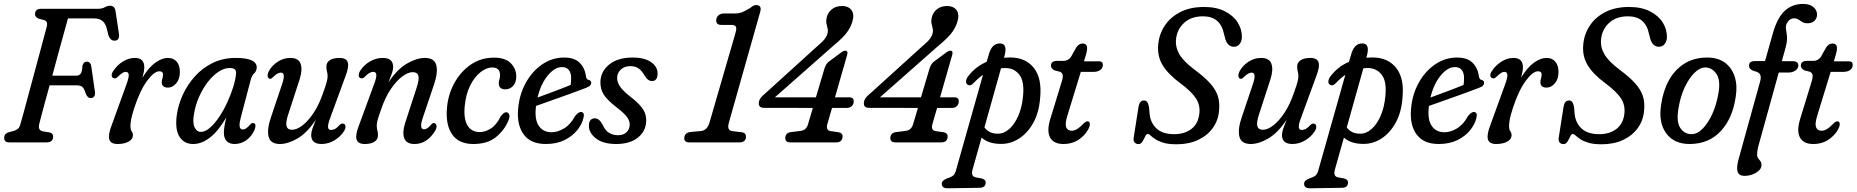

<svg xmlns="http://www.w3.org/2000/svg" viewBox="-20 -746 9728 1006"><path d="M163.5 -673Q164.5 -700 196 -700H494.5Q515 -700 528.8 -708Q542.5 -716 557.5 -716Q581 -716 585.5 -687L603 -570.5Q608.5 -536 583 -533Q557.5 -530.5 547 -565L540 -594.5Q533 -622.5 517.2 -636Q501.5 -649.5 473 -649.5H336Q332 -634.5 319.2 -588.2Q306.5 -542 289 -478.8Q271.5 -415.5 254 -349.5H380Q394.5 -349.5 402.5 -359.5Q410.5 -369.5 412 -402Q418.5 -423 433.5 -423Q455 -423 458.5 -397L477.5 -264.5Q479.5 -248 473 -240Q466.5 -232 456 -232Q438 -232 429 -256.5Q421.5 -282 411.5 -290.5Q401.5 -299 381.5 -299H240Q226.5 -250 215 -207.8Q203.5 -165.5 195.8 -136.2Q188 -107 186 -98Q176.5 -63 205.5 -57.5L237.5 -52.5Q259 -48.5 258.5 -29.5Q258.5 -16.5 250 -8.2Q241.5 0 224 0H29Q13.5 0 7.5 -6.8Q1.5 -13.5 2 -24.5Q2 -45.5 25 -53L50.5 -59.5Q64.5 -63.5 73.2 -70.8Q82 -78 86.5 -94Q91 -109 101.8 -148.5Q112.5 -188 127 -241.8Q141.5 -295.5 157.2 -353.8Q173 -412 187.2 -465.2Q201.5 -518.5 211.8 -557Q222 -595.5 225.5 -608.5Q231.5 -634.5 210.5 -641L183.5 -648Q163 -656 163.5 -673Z M577.5 -336Q567.5 -337.5 565.5 -348.2Q563.5 -359 572.5 -372.5Q592 -403.5 623 -423Q654 -442.5 686.5 -442.5Q736 -442.5 736 -393.5Q736 -373.5 726.5 -339.5Q759.5 -393 794 -417.8Q828.5 -442.5 859.5 -442.5Q889 -442.5 905.8 -423Q922.5 -403.5 922.5 -368.5Q922.5 -331.5 903.2 -309.2Q884 -287 860.5 -287Q842.5 -287 835 -294.8Q827.5 -302.5 827.5 -314.5Q827.5 -325.5 830.8 -334.5Q834 -343.5 834 -356.5Q834 -372.5 815 -372.5Q787.5 -372.5 750.5 -322.2Q713.5 -272 683 -179Q670.5 -139.5 667 -120.2Q663.5 -101 663.5 -86.5Q663.5 -66.5 670 -58Q676.5 -49.5 676.5 -37.5Q676.5 -16.5 653.8 -4Q631 8.5 596 8.5Q560 8.5 552.8 -15.5Q545.5 -39.5 565.5 -91L642.5 -303.5Q655.5 -339 654.5 -354.2Q653.5 -369.5 638.5 -369.5Q630 -369.5 620.5 -363.2Q611 -357 595 -341.5Q585 -333 577.5 -336Z M1242 -131.5Q1232.5 -96 1236 -81.8Q1239.5 -67.5 1251 -67.5Q1260.5 -67.5 1269.5 -73.2Q1278.5 -79 1291 -93.5Q1300 -103.5 1308.5 -101Q1326 -97.5 1313 -64Q1296.5 -29 1269 -10.2Q1241.5 8.5 1209.5 8.5Q1181.5 8.5 1167.2 -7Q1153 -22.5 1153 -50Q1153 -63.5 1155.8 -82Q1158.5 -100.5 1166 -131Q1124.5 -60 1080.8 -25.8Q1037 8.5 992 8.5Q944.5 8.5 920.5 -29.5Q896.5 -67.5 906 -140.5Q913 -194.5 937 -247.8Q961 -301 1000.5 -345.2Q1040 -389.5 1094 -416Q1148 -442.5 1215 -442.5Q1328.5 -442.5 1325 -390Q1323.5 -372 1312 -362Q1300.5 -352 1294.5 -331ZM996.5 -149Q988 -104.5 999.2 -79.8Q1010.5 -55 1032 -55Q1055.5 -55 1080.5 -77Q1105.5 -99 1129 -134.2Q1152.5 -169.5 1171.5 -211Q1190.5 -252.5 1202.8 -292.5Q1215 -332.5 1217 -362.5Q1217.5 -376 1210.2 -382.8Q1203 -389.5 1181.5 -389.5Q1153.5 -389.5 1124 -369.5Q1094.5 -349.5 1068.2 -315.5Q1042 -281.5 1023 -238.5Q1004 -195.5 996.5 -149Z M1778.5 -98Q1788.5 -96.5 1790 -84.8Q1791.5 -73 1783 -59.5Q1764 -29.5 1732 -10.5Q1700 8.5 1665 8.5Q1610.5 8.5 1610.5 -39Q1610.5 -53.5 1617 -71.8Q1623.5 -90 1635 -119Q1589 -49.5 1538.8 -20.5Q1488.5 8.5 1447.5 8.5Q1396.5 8.5 1387.2 -30.8Q1378 -70 1400.5 -134L1457.5 -303.5Q1479 -365.5 1452 -365.5Q1434 -365.5 1411 -342.5Q1399.5 -330.5 1392.5 -333.5Q1384.5 -335 1382.5 -345.8Q1380.5 -356.5 1389 -374Q1405.5 -403.5 1435.8 -423Q1466 -442.5 1501 -442.5Q1544.5 -442.5 1555.2 -411.5Q1566 -380.5 1550 -330.5L1490 -146Q1476 -103.5 1481.5 -84.8Q1487 -66 1510 -66Q1535 -66 1565.2 -89.2Q1595.5 -112.5 1624.2 -156.2Q1653 -200 1673.5 -261Q1688 -301 1692.2 -318Q1696.5 -335 1696.5 -346Q1696.5 -360 1693.2 -371.5Q1690 -383 1690 -397Q1690 -418.5 1708.2 -430.5Q1726.5 -442.5 1759.5 -442.5Q1795 -442.5 1802.2 -418.8Q1809.5 -395 1789 -343.5L1711 -130.5Q1697.5 -95.5 1698.8 -80.2Q1700 -65 1714.5 -65Q1724 -65 1734.5 -70.2Q1745 -75.5 1760 -91.5Q1771 -101.5 1778.5 -98Z M1871.5 -336Q1861 -337.5 1859.8 -349.5Q1858.5 -361.5 1867.5 -375.5Q1887.5 -406.5 1919.2 -424.5Q1951 -442.5 1985.5 -442.5Q2040 -442.5 2040 -395Q2040 -380.5 2033.5 -362Q2027 -343.5 2015 -314Q2061.5 -384 2112.8 -413.2Q2164 -442.5 2205.5 -442.5Q2257 -442.5 2266.2 -403.5Q2275.5 -364.5 2253 -300L2196 -131Q2174.5 -68.5 2201.5 -68.5Q2209.5 -68.5 2218.2 -73.8Q2227 -79 2240.5 -94.5Q2249 -103.5 2256 -101Q2264 -99 2266.8 -88.8Q2269.5 -78.5 2260.5 -61.5Q2218 8.5 2152 8.5Q2108.5 8.5 2097.8 -22.5Q2087 -53.5 2103.5 -104L2163.5 -288Q2177.5 -330.5 2172 -349.2Q2166.5 -368 2143 -368Q2118 -368 2087 -344.8Q2056 -321.5 2026.8 -278Q1997.5 -234.5 1977 -173Q1962.5 -133 1958.2 -116.2Q1954 -99.5 1954 -88Q1954 -74 1957.2 -62.8Q1960.5 -51.5 1960.5 -37.5Q1960.5 -15.5 1942.2 -3.5Q1924 8.5 1891 8.5Q1855.5 8.5 1848.2 -15.5Q1841 -39.5 1861.5 -91L1939.5 -303.5Q1953 -339 1951.8 -354.2Q1950.5 -369.5 1935.5 -369.5Q1915.5 -369.5 1891.5 -343.5Q1881 -333 1871.5 -336Z M2559 -392.5Q2529 -392.5 2498 -368.2Q2467 -344 2444 -298.8Q2421 -253.5 2415 -191Q2408.5 -124 2429.2 -89Q2450 -54 2494 -54Q2522.5 -54 2552 -72.8Q2581.5 -91.5 2603 -135.5Q2619 -158 2632.5 -158Q2642 -158 2647.5 -147Q2653 -136 2643 -112.5Q2623 -64 2578.8 -27.8Q2534.5 8.5 2460 8.5Q2385 8.5 2350 -40.5Q2315 -89.5 2321.5 -175Q2326.5 -246.5 2359 -307.8Q2391.5 -369 2445.2 -406.5Q2499 -444 2568.5 -444Q2628 -444 2656.5 -414.5Q2685 -385 2685 -345.5Q2685 -313.5 2668.2 -295.8Q2651.5 -278 2629 -278Q2593.5 -278 2593.5 -308.5Q2593.5 -320.5 2596.8 -330.2Q2600 -340 2600 -352.5Q2600 -392.5 2559 -392.5Z M3037.5 -130Q3030.5 -96.5 3005.2 -64.8Q2980 -33 2938.2 -12.2Q2896.5 8.5 2840 8.5Q2761.5 8.5 2724.8 -40.5Q2688 -89.5 2694.5 -171.5Q2700 -248 2733.8 -310Q2767.5 -372 2820.2 -408.2Q2873 -444.5 2936 -444.5Q2990 -444.5 3017.5 -416.8Q3045 -389 3050.5 -345.5Q3053 -330.5 3062 -328Q3075 -326 3077.5 -315Q3078.5 -305.5 3072.2 -298.2Q3066 -291 3049 -285Q3014.5 -271.5 2966.2 -254.2Q2918 -237 2870.2 -220Q2822.5 -203 2788.5 -191Q2788 -186 2787.5 -181Q2781 -118 2803.8 -85.5Q2826.5 -53 2870.5 -53Q2901 -53 2934.8 -72.8Q2968.5 -92.5 2993 -137.5Q3012.5 -162 3027 -159Q3044 -155.5 3037.5 -130ZM2924.5 -394.5Q2886.5 -394.5 2850 -350.2Q2813.5 -306 2796.5 -235Q2834.5 -249 2883.5 -267.2Q2932.5 -285.5 2970 -301Q2972.5 -315.5 2972.5 -337.5Q2972.5 -364 2960.5 -379.2Q2948.5 -394.5 2924.5 -394.5Z M3218 -37.5Q3248 -37.5 3263.8 -54.2Q3279.5 -71 3279.5 -93Q3279.5 -111.5 3266.8 -130.8Q3254 -150 3211.5 -183Q3161 -222 3142.8 -251.2Q3124.5 -280.5 3126 -320Q3128.5 -373.5 3173.2 -409Q3218 -444.5 3294 -444.5Q3358 -444.5 3391.8 -420.2Q3425.5 -396 3425.5 -361.5Q3425.5 -321.5 3396.5 -321.5Q3384.5 -321.5 3375 -328.8Q3365.5 -336 3354 -355.5Q3341 -377.5 3324.2 -388.5Q3307.5 -399.5 3283 -399.5Q3251.5 -399.5 3232.5 -381.2Q3213.5 -363 3213.5 -337Q3213.5 -318 3226.5 -296Q3239.5 -274 3280 -241.5Q3319 -212 3338 -188.5Q3357 -165 3362.2 -144Q3367.5 -123 3365 -101Q3360 -53.5 3319 -22.5Q3278 8.5 3208.5 8.5Q3140 8.5 3102.8 -20.5Q3065.5 -49.5 3065.5 -86.5Q3065.5 -126 3097.5 -126Q3120 -126 3138 -91.5Q3151 -62 3171.5 -49.8Q3192 -37.5 3218 -37.5Z M3759.5 -615.5Q3731.5 -615.5 3732.5 -641Q3733 -654.5 3743.8 -665Q3754.5 -675.5 3774.5 -675.5H3835.5Q3851.5 -675.5 3866.5 -681.2Q3881.5 -687 3905.5 -701Q3916.5 -709.5 3924.8 -714.5Q3933 -719.5 3941.5 -719.5Q3972.5 -719.5 3963.5 -685L3799 -103.5Q3793.5 -84 3797.5 -72.2Q3801.5 -60.5 3820.5 -58.5L3868 -53Q3889.5 -49 3888.5 -28Q3888.5 -14.5 3879.2 -7.2Q3870 0 3855.5 0H3591.5Q3563.5 0 3565.5 -25Q3567.5 -49 3594.5 -54L3653 -59.5Q3685.5 -63 3697.5 -104L3834 -574.5Q3840.5 -598 3835.5 -606.8Q3830.5 -615.5 3812 -615.5Z M4298.5 -382.5Q4306 -409.5 4322 -422.5L4378.5 -464.5Q4398.5 -480.5 4408.5 -480.5Q4425 -480.5 4418.5 -457.5L4355 -236H4430.5Q4454.5 -236 4453 -212.5Q4452.5 -199.5 4443 -190Q4433.5 -180.5 4417 -180.5H4339.5L4315 -96Q4306 -63.5 4332 -59L4374.5 -53Q4397 -48 4394.5 -28.5Q4392.5 0 4361.5 0H4121Q4093 0 4094.5 -25.5Q4097 -49.5 4122 -53.5L4176.5 -60.5Q4205 -64 4214 -96L4239 -180.5L3983 -181Q3953.5 -181 3956 -208Q3957 -220.5 3964.5 -231.5Q3972 -242.5 3990 -257L4264 -505.5Q4289 -526 4300.5 -541Q4312 -556 4315.5 -570Q4319.5 -585 4316.2 -597Q4313 -609 4310.2 -622.8Q4307.5 -636.5 4312 -656Q4318.5 -682 4339.5 -698.2Q4360.5 -714.5 4392.5 -714.5Q4421.5 -714.5 4437.5 -698Q4453.5 -681.5 4450.5 -653Q4445 -617.5 4423.5 -584.5Q4402 -551.5 4345 -505L4040 -236H4255Z M4849 -382.5Q4856.5 -409.5 4872.5 -422.5L4929 -464.5Q4949 -480.5 4959 -480.5Q4975.5 -480.5 4969 -457.5L4905.5 -236H4981Q5005 -236 5003.5 -212.5Q5003 -199.5 4993.5 -190Q4984 -180.5 4967.5 -180.5H4890L4865.5 -96Q4856.5 -63.5 4882.5 -59L4925 -53Q4947.5 -48 4945 -28.5Q4943 0 4912 0H4671.5Q4643.5 0 4645 -25.5Q4647.5 -49.5 4672.5 -53.5L4727 -60.5Q4755.5 -64 4764.5 -96L4789.5 -180.5L4533.5 -181Q4504 -181 4506.5 -208Q4507.5 -220.5 4515 -231.5Q4522.5 -242.5 4540.5 -257L4814.5 -505.5Q4839.5 -526 4851 -541Q4862.5 -556 4866 -570Q4870 -585 4866.8 -597Q4863.5 -609 4860.8 -622.8Q4858 -636.5 4862.5 -656Q4869 -682 4890 -698.2Q4911 -714.5 4943 -714.5Q4972 -714.5 4988 -698Q5004 -681.5 5001 -653Q4995.5 -617.5 4974 -584.5Q4952.5 -551.5 4895.5 -505L4590.5 -236H4805.5Z M5083 -312.5Q5063 -291 5047.5 -304Q5039.5 -311 5042.2 -324.5Q5045 -338 5056.5 -351Q5093 -397.5 5149.5 -422L5160.5 -459Q5176 -518.5 5219 -518.5Q5260 -518.5 5244 -456L5240.5 -443.5Q5255.5 -445 5271.5 -445Q5353 -445 5396.5 -390.8Q5440 -336.5 5430 -234Q5424.5 -158 5394.8 -103.8Q5365 -49.5 5320.2 -20.5Q5275.5 8.5 5224.5 8Q5160 8 5123 -25L5075.5 143.5Q5066 178.5 5093 183.5L5121.5 188.5Q5144.5 193 5144.5 210.5Q5144.5 237.5 5112.5 238L4947.5 240.5Q4914.5 241.5 4914.5 217Q4914.5 208 4920.8 201.5Q4927 195 4944 188Q4966 181.5 4975 173Q4984 164.5 4988.5 148L5130.5 -354Q5105.5 -337 5083 -312.5ZM5248 -389.5Q5236.5 -389.5 5225 -388.5L5138 -78.5Q5149 -63 5166.2 -54.2Q5183.5 -45.5 5208.5 -45.5Q5240.5 -45.5 5268.5 -70.5Q5296.5 -95.5 5315.5 -139.2Q5334.5 -183 5340 -239.5Q5348.5 -319 5321.2 -354.2Q5294 -389.5 5248 -389.5Z M5534 -370 5504.5 -377.5Q5486.5 -387.5 5486.5 -402Q5486.5 -427 5519 -427H5553Q5575.5 -427 5591 -447L5619.5 -498Q5633.5 -518 5652 -518Q5676 -518 5676 -493.5Q5676 -486.5 5674 -475.8Q5672 -465 5667 -449.5L5659.5 -424.5H5740.5Q5758.5 -424.5 5758.5 -406.5Q5758.5 -389.5 5745.2 -379.5Q5732 -369.5 5711 -369.5H5643L5572 -138Q5559.5 -97.5 5566.5 -79.2Q5573.5 -61 5596 -61Q5622.5 -61 5656 -97.5Q5671 -112.5 5680.5 -110Q5688 -108.5 5689.8 -101.5Q5691.5 -94.5 5689 -85Q5677.5 -49.5 5640.5 -20.5Q5603.5 8.5 5551.5 8.5Q5499 8.5 5481 -27.5Q5463 -63.5 5486 -132L5540 -308.5Q5550 -338.5 5548.5 -351.2Q5547 -364 5534 -370Z M6144 10Q6102 10 6075.2 1.8Q6048.5 -6.5 6033 -17Q6017.5 -27.5 6008.8 -35.8Q6000 -44 5993.5 -44Q5986.5 -44 5980.2 -30.8Q5974 -17.5 5966 -4.2Q5958 9 5945.5 9Q5932 9 5924.5 0.2Q5917 -8.5 5920.5 -27.5L5945.5 -187Q5951 -219.5 5973.5 -219.5Q5985.5 -219.5 5991 -211.5Q5996.5 -203.5 6000.5 -185L6003.5 -148Q6009 -100.5 6040.8 -71.8Q6072.5 -43 6132 -43Q6186.5 -43 6222.2 -70.2Q6258 -97.5 6264 -150Q6269.5 -194.5 6246.5 -230.2Q6223.5 -266 6163.5 -310.5Q6100 -357.5 6071.5 -404.8Q6043 -452 6048.5 -512Q6053 -566 6082.5 -611Q6112 -656 6164.2 -682.8Q6216.5 -709.5 6288.5 -709.5Q6353 -709.5 6397.5 -687Q6442 -664.5 6464.8 -628.5Q6487.5 -592.5 6487 -551.5Q6486.5 -530 6475.2 -515.5Q6464 -501 6445 -501Q6413 -501 6400 -541.5L6393 -569Q6374 -660.5 6283.5 -660.5Q6221.5 -660.5 6184.5 -626.5Q6147.5 -592.5 6142 -541.5Q6137.5 -500 6159 -462.5Q6180.5 -425 6237.5 -382Q6291 -342.5 6320.5 -309.5Q6350 -276.5 6360.8 -243Q6371.5 -209.5 6367.5 -167.5Q6363.5 -116 6335 -76Q6306.5 -36 6257.8 -13Q6209 10 6144 10Z M6865 -98Q6875 -96.5 6876.5 -84.8Q6878 -73 6869.5 -59.5Q6850.5 -29.5 6818.5 -10.5Q6786.5 8.5 6751.5 8.5Q6697 8.5 6697 -39Q6697 -53.5 6703.5 -71.8Q6710 -90 6721.5 -119Q6675.5 -49.5 6625.2 -20.5Q6575 8.5 6534 8.5Q6483 8.5 6473.8 -30.8Q6464.5 -70 6487 -134L6544 -303.5Q6565.5 -365.5 6538.5 -365.5Q6520.5 -365.5 6497.5 -342.5Q6486 -330.5 6479 -333.5Q6471 -335 6469 -345.8Q6467 -356.5 6475.5 -374Q6492 -403.5 6522.2 -423Q6552.5 -442.5 6587.5 -442.5Q6631 -442.5 6641.8 -411.5Q6652.5 -380.5 6636.5 -330.5L6576.5 -146Q6562.5 -103.5 6568 -84.8Q6573.5 -66 6596.5 -66Q6621.5 -66 6651.8 -89.2Q6682 -112.5 6710.8 -156.2Q6739.5 -200 6760 -261Q6774.5 -301 6778.8 -318Q6783 -335 6783 -346Q6783 -360 6779.8 -371.5Q6776.5 -383 6776.5 -397Q6776.5 -418.5 6794.8 -430.5Q6813 -442.5 6846 -442.5Q6881.5 -442.5 6888.8 -418.8Q6896 -395 6875.5 -343.5L6797.5 -130.5Q6784 -95.5 6785.2 -80.2Q6786.5 -65 6801 -65Q6810.5 -65 6821 -70.2Q6831.5 -75.5 6846.5 -91.5Q6857.5 -101.5 6865 -98Z M6981.5 -312.5Q6961.5 -291 6946 -304Q6938 -311 6940.8 -324.5Q6943.5 -338 6955 -351Q6991.5 -397.5 7048 -422L7059 -459Q7074.5 -518.5 7117.5 -518.5Q7158.5 -518.5 7142.5 -456L7139 -443.5Q7154 -445 7170 -445Q7251.5 -445 7295 -390.8Q7338.5 -336.5 7328.5 -234Q7323 -158 7293.2 -103.8Q7263.5 -49.5 7218.8 -20.5Q7174 8.5 7123 8Q7058.5 8 7021.5 -25L6974 143.5Q6964.5 178.5 6991.5 183.5L7020 188.5Q7043 193 7043 210.5Q7043 237.5 7011 238L6846 240.5Q6813 241.5 6813 217Q6813 208 6819.2 201.5Q6825.5 195 6842.5 188Q6864.5 181.5 6873.5 173Q6882.5 164.5 6887 148L7029 -354Q7004 -337 6981.5 -312.5ZM7146.5 -389.5Q7135 -389.5 7123.5 -388.5L7036.5 -78.5Q7047.5 -63 7064.8 -54.2Q7082 -45.5 7107 -45.5Q7139 -45.5 7167 -70.5Q7195 -95.5 7214 -139.2Q7233 -183 7238.5 -239.5Q7247 -319 7219.8 -354.2Q7192.5 -389.5 7146.5 -389.5Z M7716 -130Q7709 -96.5 7683.8 -64.8Q7658.5 -33 7616.8 -12.2Q7575 8.5 7518.5 8.5Q7440 8.5 7403.2 -40.5Q7366.5 -89.5 7373 -171.5Q7378.5 -248 7412.2 -310Q7446 -372 7498.8 -408.2Q7551.5 -444.5 7614.5 -444.5Q7668.5 -444.5 7696 -416.8Q7723.5 -389 7729 -345.5Q7731.5 -330.5 7740.5 -328Q7753.5 -326 7756 -315Q7757 -305.5 7750.8 -298.2Q7744.5 -291 7727.5 -285Q7693 -271.5 7644.8 -254.2Q7596.5 -237 7548.8 -220Q7501 -203 7467 -191Q7466.5 -186 7466 -181Q7459.5 -118 7482.2 -85.5Q7505 -53 7549 -53Q7579.5 -53 7613.2 -72.8Q7647 -92.5 7671.5 -137.5Q7691 -162 7705.5 -159Q7722.5 -155.5 7716 -130ZM7603 -394.5Q7565 -394.5 7528.5 -350.2Q7492 -306 7475 -235Q7513 -249 7562 -267.2Q7611 -285.5 7648.5 -301Q7651 -315.5 7651 -337.5Q7651 -364 7639 -379.2Q7627 -394.5 7603 -394.5Z M7801 -336Q7791 -337.5 7789 -348.2Q7787 -359 7796 -372.5Q7815.5 -403.5 7846.5 -423Q7877.5 -442.5 7910 -442.5Q7959.5 -442.5 7959.5 -393.5Q7959.5 -373.5 7950 -339.5Q7983 -393 8017.5 -417.8Q8052 -442.5 8083 -442.5Q8112.5 -442.5 8129.2 -423Q8146 -403.5 8146 -368.5Q8146 -331.5 8126.8 -309.2Q8107.5 -287 8084 -287Q8066 -287 8058.5 -294.8Q8051 -302.5 8051 -314.5Q8051 -325.5 8054.2 -334.5Q8057.5 -343.5 8057.5 -356.5Q8057.5 -372.5 8038.5 -372.5Q8011 -372.5 7974 -322.2Q7937 -272 7906.5 -179Q7894 -139.5 7890.5 -120.2Q7887 -101 7887 -86.5Q7887 -66.5 7893.5 -58Q7900 -49.5 7900 -37.5Q7900 -16.5 7877.2 -4Q7854.5 8.5 7819.5 8.5Q7783.5 8.5 7776.2 -15.5Q7769 -39.5 7789 -91L7866 -303.5Q7879 -339 7878 -354.2Q7877 -369.5 7862 -369.5Q7853.5 -369.5 7844 -363.2Q7834.5 -357 7818.5 -341.5Q7808.5 -333 7801 -336Z M8371 10Q8329 10 8302.2 1.8Q8275.5 -6.5 8260 -17Q8244.5 -27.5 8235.8 -35.8Q8227 -44 8220.5 -44Q8213.5 -44 8207.2 -30.8Q8201 -17.5 8193 -4.2Q8185 9 8172.5 9Q8159 9 8151.5 0.2Q8144 -8.5 8147.5 -27.5L8172.5 -187Q8178 -219.5 8200.5 -219.5Q8212.5 -219.5 8218 -211.5Q8223.5 -203.5 8227.5 -185L8230.5 -148Q8236 -100.5 8267.8 -71.8Q8299.5 -43 8359 -43Q8413.5 -43 8449.2 -70.2Q8485 -97.5 8491 -150Q8496.5 -194.5 8473.5 -230.2Q8450.5 -266 8390.5 -310.5Q8327 -357.5 8298.5 -404.8Q8270 -452 8275.5 -512Q8280 -566 8309.5 -611Q8339 -656 8391.2 -682.8Q8443.5 -709.5 8515.5 -709.5Q8580 -709.5 8624.5 -687Q8669 -664.5 8691.8 -628.5Q8714.5 -592.5 8714 -551.5Q8713.5 -530 8702.2 -515.5Q8691 -501 8672 -501Q8640 -501 8627 -541.5L8620 -569Q8601 -660.5 8510.5 -660.5Q8448.5 -660.5 8411.5 -626.5Q8374.5 -592.5 8369 -541.5Q8364.5 -500 8386 -462.5Q8407.5 -425 8464.5 -382Q8518 -342.5 8547.5 -309.5Q8577 -276.5 8587.8 -243Q8598.5 -209.5 8594.5 -167.5Q8590.5 -116 8562 -76Q8533.5 -36 8484.8 -13Q8436 10 8371 10Z M8925.5 -444.5Q8981.5 -444.5 9018 -417.5Q9054.5 -390.5 9069.2 -344Q9084 -297.5 9074.5 -239.5Q9058.5 -126 8995.8 -58.8Q8933 8.5 8832.5 8.5Q8751 8.5 8710 -47.8Q8669 -104 8683.5 -196.5Q8693.5 -268.5 8724 -324.5Q8754.5 -380.5 8805.2 -412.5Q8856 -444.5 8925.5 -444.5ZM8843 -43Q8873 -43 8901.2 -71.8Q8929.5 -100.5 8951 -147.5Q8972.5 -194.5 8982.5 -250Q8997 -324 8973.8 -358.2Q8950.5 -392.5 8915 -392.5Q8886 -392.5 8857.2 -363.5Q8828.5 -334.5 8806.8 -287.5Q8785 -240.5 8776 -186Q8761.5 -111 8783.2 -77Q8805 -43 8843 -43Z M9144 -401.5Q9144 -426 9175 -426H9228L9269 -571Q9292 -653 9331.2 -689.2Q9370.5 -725.5 9428.5 -725.5Q9462 -725.5 9481.2 -709.2Q9500.5 -693 9500.5 -670Q9500.5 -650 9487.2 -637Q9474 -624 9451 -624Q9434.5 -624 9423.8 -630.5Q9413 -637 9403.2 -643.5Q9393.5 -650 9379.5 -650Q9356.5 -650 9341.5 -622.5Q9335 -608.5 9338 -592.5Q9341 -576.5 9343 -554Q9345 -531.5 9336 -497.5L9316 -425.5H9371.5Q9402.5 -425.5 9402.5 -403Q9402.5 -387 9387.2 -376.5Q9372 -366 9351.5 -366H9300L9192 23.5Q9186.5 45.5 9186.5 64.5Q9186.5 76 9192.2 83.5Q9198 91 9203.8 98.5Q9209.5 106 9209.5 118Q9209.5 142 9181.5 158.8Q9153.5 175.5 9120.5 175.5Q9091 175.5 9084.2 153.2Q9077.5 131 9090 86L9202 -318Q9209 -342 9202.2 -355.5Q9195.5 -369 9168 -374.5Q9144 -383.5 9144 -401.5Z M9463 -370 9433.5 -377.5Q9415.5 -387.5 9415.5 -402Q9415.5 -427 9448 -427H9482Q9504.5 -427 9520 -447L9548.5 -498Q9562.5 -518 9581 -518Q9605 -518 9605 -493.5Q9605 -486.5 9603 -475.8Q9601 -465 9596 -449.5L9588.5 -424.5H9669.5Q9687.5 -424.5 9687.5 -406.5Q9687.5 -389.5 9674.2 -379.5Q9661 -369.5 9640 -369.5H9572L9501 -138Q9488.5 -97.5 9495.5 -79.2Q9502.5 -61 9525 -61Q9551.5 -61 9585 -97.5Q9600 -112.5 9609.5 -110Q9617 -108.5 9618.8 -101.5Q9620.5 -94.5 9618 -85Q9606.5 -49.5 9569.5 -20.5Q9532.5 8.5 9480.5 8.5Q9428 8.5 9410 -27.5Q9392 -63.5 9415 -132L9469 -308.5Q9479 -338.5 9477.5 -351.2Q9476 -364 9463 -370Z"/></svg>

Font: Fraunces 144pt SuperSoft
Style: Italic
Weight: 400
Italic angle: -16°
Version: Version 1.000;[b76b70a41]